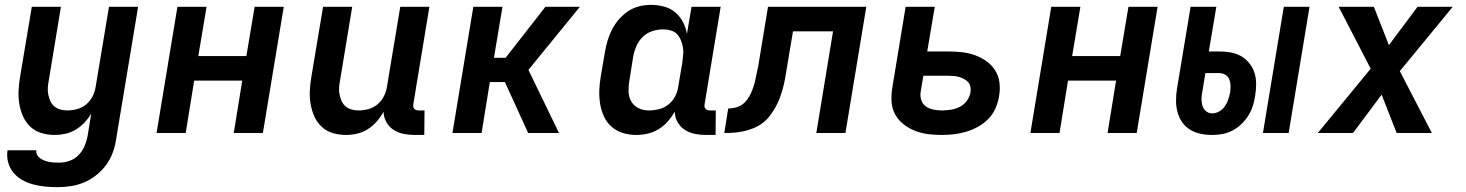

<svg xmlns="http://www.w3.org/2000/svg" viewBox="-20 -548 6040 791"><path d="M216 223Q190 223 165 220.5Q140 218 116 211.5Q92 205 71 193Q50 181 35 163Q20 145 13.5 120.5Q7 96 11 71H130Q128 81 133 90Q138 99 146 104.5Q154 110 163 113.5Q172 117 182.5 119Q193 121 203.5 121.5Q214 122 225 122Q246 122 267 114.5Q288 107 304 90.5Q320 74 328.5 53.5Q337 33 341 12L356 -81Q345 -61 328.5 -43.5Q312 -26 292 -14Q272 -2 249.5 3Q227 8 206 8Q177 8 150.5 0Q124 -8 105 -26Q86 -44 75 -68.5Q64 -93 59.5 -120.5Q55 -148 56.5 -176Q58 -204 63 -233L111 -520H231L181 -217Q178 -202 177 -187Q176 -172 179 -158Q182 -144 187.5 -131.5Q193 -119 203.5 -110Q214 -101 228 -97Q242 -93 257 -93Q277 -93 297.5 -98.5Q318 -104 334.5 -117.5Q351 -131 361 -150.5Q371 -170 374 -190L429 -520H549L458 28Q454 55 444 82Q434 109 416.5 132.5Q399 156 375.5 174.5Q352 193 325 204Q298 215 270.5 219Q243 223 216 223Z M625 0 711 -520H831L797 -317H995L1029 -520H1149L1063 0H943L978 -216H780L745 0Z M1406 8Q1377 8 1350.5 0Q1324 -8 1305 -26Q1286 -44 1275 -68.5Q1264 -93 1259.5 -120.5Q1255 -148 1256.5 -176Q1258 -204 1263 -233L1311 -520H1431L1381 -217Q1378 -202 1377 -187Q1376 -172 1379 -158Q1382 -144 1387.5 -131.5Q1393 -119 1403.5 -110Q1414 -101 1428 -97Q1442 -93 1457 -93Q1477 -93 1497.5 -98.5Q1518 -104 1534.5 -117.5Q1551 -131 1561 -150.5Q1571 -170 1574 -190L1629 -520H1749L1683 -120Q1682 -115 1682.5 -109.5Q1683 -104 1686.5 -100Q1690 -96 1695 -94.5Q1700 -93 1706 -93H1729L1728 8H1689Q1665 8 1642.5 3.5Q1620 -1 1601.5 -13Q1583 -25 1572 -44.5Q1561 -64 1560 -88Q1549 -67 1532.5 -48Q1516 -29 1495.5 -16Q1475 -3 1451.5 2.5Q1428 8 1406 8Z M1844 0 1930 -520H2050L2015 -310H2063L2227 -520H2369L2157 -260L2283 0H2156L2060 -210H1998L1964 0Z M2602 8Q2573 8 2546.5 0Q2520 -8 2500 -25.5Q2480 -43 2468.5 -67.5Q2457 -92 2452.5 -119.5Q2448 -147 2449 -175.5Q2450 -204 2455 -233L2472 -333Q2476 -357 2483 -380.5Q2490 -404 2501.5 -426.5Q2513 -449 2530 -468.5Q2547 -488 2568 -502Q2589 -516 2613.5 -522Q2638 -528 2662 -528Q2689 -528 2715.5 -521Q2742 -514 2761.5 -497.5Q2781 -481 2793.5 -457.5Q2806 -434 2810 -408L2829 -520H2949L2883 -120Q2882 -115 2882.5 -109.5Q2883 -104 2886.5 -100Q2890 -96 2895 -94.5Q2900 -93 2906 -93H2929L2928 8H2889Q2865 8 2842.5 3.5Q2820 -1 2801.5 -13Q2783 -25 2771.5 -45Q2760 -65 2760 -88Q2748 -67 2731.5 -48Q2715 -29 2693.5 -16Q2672 -3 2648.5 2.5Q2625 8 2602 8ZM2653 -93Q2673 -93 2694 -98Q2715 -103 2732.5 -116.5Q2750 -130 2760.5 -149.5Q2771 -169 2774 -190L2791 -290Q2793 -306 2794.5 -322Q2796 -338 2793.5 -353Q2791 -368 2785 -382.5Q2779 -397 2769 -407.5Q2759 -418 2743.5 -422.5Q2728 -427 2712 -427Q2690 -427 2668 -420Q2646 -413 2629 -397Q2612 -381 2602.5 -359.5Q2593 -338 2589 -317L2573 -217Q2569 -194 2569.5 -171.5Q2570 -149 2580.5 -130.5Q2591 -112 2610.5 -102.5Q2630 -93 2653 -93Z M3343 0 3412 -419H3247L3221 -264Q3218 -245 3214.5 -225Q3211 -205 3205.5 -185Q3200 -165 3193 -145.5Q3186 -126 3175.5 -107.5Q3165 -89 3152 -71.5Q3139 -54 3121.5 -41Q3104 -28 3084.5 -20Q3065 -12 3044.5 -7.5Q3024 -3 3004 -1.5Q2984 0 2964 0L2980 -101Q2994 -101 3009 -104.5Q3024 -108 3036.5 -116.5Q3049 -125 3058.5 -138Q3068 -151 3074 -164.5Q3080 -178 3084.5 -192Q3089 -206 3092 -220Q3095 -234 3098 -248.5Q3101 -263 3104 -277L3144 -520H3549L3463 0Z M3860 8Q3831 8 3803.5 4.5Q3776 1 3750 -9Q3724 -19 3702.5 -36Q3681 -53 3668 -76.5Q3655 -100 3653 -128.5Q3651 -157 3656 -186L3711 -520H3831L3800 -336H3885Q3914 -336 3942 -333Q3970 -330 3995.5 -321Q4021 -312 4043 -296.5Q4065 -281 4079.5 -258.5Q4094 -236 4097.5 -208Q4101 -180 4096 -152Q4092 -127 4081.5 -102.5Q4071 -78 4052 -58.5Q4033 -39 4009.5 -26Q3986 -13 3961 -5.5Q3936 2 3910.5 5Q3885 8 3860 8ZM3861 -93Q3879 -93 3897.5 -96Q3916 -99 3933.5 -107.5Q3951 -116 3963 -132.5Q3975 -149 3978 -167Q3980 -178 3978 -189.5Q3976 -201 3969 -209Q3962 -217 3952 -222.5Q3942 -228 3931 -231Q3920 -234 3908.5 -235Q3897 -236 3886 -236H3784L3773 -170Q3770 -152 3775.5 -135.5Q3781 -119 3794.5 -109.5Q3808 -100 3825.5 -96.5Q3843 -93 3861 -93Z M4225 0 4311 -520H4431L4397 -317H4595L4629 -520H4749L4663 0H4543L4578 -216H4380L4345 0Z M5183 0 5269 -520H5375L5289 0ZM4974 8Q4949 8 4925.5 3Q4902 -2 4882.5 -14Q4863 -26 4850 -45Q4837 -64 4831 -86.5Q4825 -109 4825 -133.5Q4825 -158 4829 -183L4885 -520H4991L4960 -336H5002Q5026 -336 5049.5 -332Q5073 -328 5092.5 -317Q5112 -306 5126.5 -288Q5141 -270 5148 -248.5Q5155 -227 5155 -202.5Q5155 -178 5151 -154Q5148 -133 5141.5 -112Q5135 -91 5123 -72Q5111 -53 5094.5 -37Q5078 -21 5058 -10.5Q5038 0 5016.5 4Q4995 8 4974 8ZM4974 -81Q4989 -81 5003 -89Q5017 -97 5026 -110Q5035 -123 5040 -138Q5045 -153 5048 -168Q5050 -182 5049.5 -196Q5049 -210 5044 -222Q5039 -234 5027.5 -240.5Q5016 -247 5002 -247H4946L4933 -168Q4930 -154 4930 -139.5Q4930 -125 4934 -112Q4938 -99 4948.5 -90Q4959 -81 4974 -81Z M5409 0 5627 -265 5495 -520H5640L5702 -362L5820 -520H5965L5747 -255L5879 0H5734L5672 -158L5554 0Z"/></svg>

Font: Iosevka Extended
Style: Bold Italic
Weight: 700
Width: 7
Italic angle: -9°
Monospace: yes
Designer: Belleve Invis
Foundry: Belleve Invis
Version: Version 32.5.0; ttfautohint (v1.8.4)